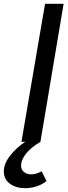

<svg xmlns="http://www.w3.org/2000/svg" viewBox="-79 -740 357 1002"><path d="M-59 154Q-59 114 -26 72Q7 30 53 0H33L156 -720H253L132 0Q86 27 58.5 60Q31 93 31 124Q31 146 46.5 158Q62 170 85 170Q110 170 138 154L164 205Q141 223 112 232.5Q83 242 52 242Q5 242 -27 219Q-59 196 -59 154Z"/></svg>

Font: Nebula Sans Medium
Style: Regular
Weight: 500
Italic angle: -9°
Designer: Paul D. Hunt for Adobe (as Source Sans)
Foundry: Nebula Entertainment & Broadcasting LLC
Version: Version 1.010